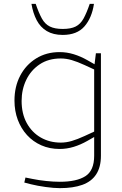

<svg xmlns="http://www.w3.org/2000/svg" viewBox="-20 -766 633 995"><path d="M290 209Q259 209 216 203Q173 197 141 189L106 180L112 154L147 161Q181 168 219.5 172Q258 176 290 176Q377 176 422.5 147Q468 118 468 41V-56L433 -36Q398 -16 362 -5Q326 6 289 6Q237 6 194 -13Q151 -32 120 -66Q89 -100 72 -145.5Q55 -191 55 -245Q55 -317 84.5 -373.5Q114 -430 167 -463Q220 -496 289 -496Q326 -496 362 -485Q398 -474 433 -454L470 -433L477 -490H503V41Q503 100 478.5 137.5Q454 175 406.5 192Q359 209 290 209ZM92 -243Q92 -177 118.5 -128.5Q145 -80 191 -53.5Q237 -27 295 -27Q323 -27 352 -35.5Q381 -44 418 -61L468 -84V-406L418 -429Q381 -446 352 -454.5Q323 -463 295 -463Q231 -463 185.5 -432.5Q140 -402 116 -352Q92 -302 92 -243ZM305 -585Q256 -585 222.5 -605Q189 -625 170 -661.5Q151 -698 143 -746H165Q181 -699 197 -670Q213 -641 238.5 -628.5Q264 -616 305 -616Q347 -616 372 -628.5Q397 -641 413 -670Q429 -699 445 -746H467Q456 -673 417.5 -629Q379 -585 305 -585Z"/></svg>

Font: REM Thin
Style: Regular
Weight: 250
Designer: Octavio Pardo
Foundry: Ashler Design
Version: Version 1.005;gftools[0.9.28]